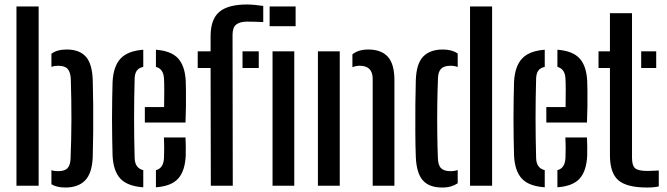

<svg xmlns="http://www.w3.org/2000/svg" viewBox="-20 -829 2978 857"><path d="M53.5 0V-800H152.5V0ZM209.5 -6.5V-69.5Q221.5 -65 239.5 -65Q269 -65 281.5 -78.5Q294 -92 295 -121.5Q298.5 -207.5 298.8 -294.5Q299 -381.5 296 -477.5Q294.5 -507 282 -521.2Q269.5 -535.5 239.5 -535.5Q223 -535.5 209.5 -530.5V-589Q234 -608 278 -608Q334 -608 362.8 -576.5Q391.5 -545 394 -471Q395.5 -425.5 396 -363.8Q396.5 -302 396 -239.5Q395.5 -177 394 -129Q391 -55.5 360 -23.8Q329 8 272 8Q233.5 8 209.5 -6.5Z M482.5 -134Q481.5 -167 480.8 -209.8Q480 -252.5 480 -298.8Q480 -345 480.8 -388.2Q481.5 -431.5 482.5 -464.5Q486.5 -534.5 518.8 -568.2Q551 -602 619.5 -607V-530.5Q599 -526 590.2 -513Q581.5 -500 581 -478Q578.5 -386 578.5 -301.8Q578.5 -217.5 581 -124Q582 -78.5 619.5 -69.5V7Q548.5 2 517.2 -31.8Q486 -65.5 482.5 -134ZM626.5 -282V-351H712.5Q713.5 -390 713.2 -427.5Q713 -465 712 -478Q710 -521.5 676 -530.5V-607Q744 -602 774.8 -568.5Q805.5 -535 809 -468Q809.5 -456.5 810 -425.2Q810.5 -394 810 -355.2Q809.5 -316.5 808 -282ZM676 7V-69.5Q710 -78 712 -124.5Q712.5 -139.5 712.8 -163.2Q713 -187 711.5 -215.5H808Q809 -201.5 809.2 -176Q809.5 -150.5 809 -134Q805.5 -65 775 -31.5Q744.5 2 676 7Z M862.5 -525.5V-600H920V-667Q920 -743 959 -776Q998 -809 1083 -809Q1098.5 -809 1118.5 -807Q1138.5 -805 1155 -802.5V-730.5Q1139.5 -731 1121.5 -731.8Q1103.5 -732.5 1084 -732.5Q1051 -732.5 1034.5 -719.5Q1018 -706.5 1018 -674L1019 0H921L920 -525.5ZM1062.5 -525.5V-600H1135V-525.5ZM1183.5 -712V-800H1299.5V-712ZM1196.5 0V-600H1293.5V0Z M1643.5 0V-479Q1642.5 -535.5 1585.5 -535.5Q1569 -535.5 1553 -529V-586.5Q1580 -608 1623.5 -608Q1681.5 -608 1711 -575.8Q1740.5 -543.5 1740.5 -471V0ZM1399 0V-600H1496.5V0Z M2078 0V-800H2176.5V0ZM1836 -129Q1834 -178.5 1833.8 -240.8Q1833.5 -303 1834 -364Q1834.5 -425 1836 -471Q1838.5 -545.5 1869.2 -576.8Q1900 -608 1956 -608Q1997.5 -608 2023 -590V-530Q2008.5 -535.5 1991 -535.5Q1962 -535.5 1949 -522.2Q1936 -509 1935 -481Q1932.5 -421.5 1931.8 -358Q1931 -294.5 1931.8 -234Q1932.5 -173.5 1934.5 -123.5Q1935.5 -91 1949 -78Q1962.5 -65 1991 -65Q2009.5 -65 2023 -70V-11Q2009.5 -2 1993 3Q1976.5 8 1954 8Q1896 8 1867.5 -23.8Q1839 -55.5 1836 -129Z M2274.5 -134Q2273.5 -167 2272.8 -209.8Q2272 -252.5 2272 -298.8Q2272 -345 2272.8 -388.2Q2273.5 -431.5 2274.5 -464.5Q2278.5 -534.5 2310.8 -568.2Q2343 -602 2411.5 -607V-530.5Q2391 -526 2382.2 -513Q2373.5 -500 2373 -478Q2370.5 -386 2370.5 -301.8Q2370.5 -217.5 2373 -124Q2374 -78.5 2411.5 -69.5V7Q2340.5 2 2309.2 -31.8Q2278 -65.5 2274.5 -134ZM2418.5 -282V-351H2504.5Q2505.5 -390 2505.2 -427.5Q2505 -465 2504 -478Q2502 -521.5 2468 -530.5V-607Q2536 -602 2566.8 -568.5Q2597.5 -535 2601 -468Q2601.5 -456.5 2602 -425.2Q2602.5 -394 2602 -355.2Q2601.5 -316.5 2600 -282ZM2468 7V-69.5Q2502 -78 2504 -124.5Q2504.5 -139.5 2504.8 -163.2Q2505 -187 2503.5 -215.5H2600Q2601 -201.5 2601.2 -176Q2601.5 -150.5 2601 -134Q2597.5 -65 2567 -31.5Q2536.5 2 2468 7Z M2651.5 -525.5V-600H2702.5V-770H2801V-124.5Q2801 -90 2815 -78Q2829 -66 2869 -66Q2883.5 -66 2894.8 -66.8Q2906 -67.5 2920.5 -68V3Q2899 8 2868 8Q2777.5 8 2740 -24.5Q2702.5 -57 2702.5 -136V-525.5ZM2842 -525.5V-600H2909V-525.5Z"/></svg>

Font: Big Shoulders Stencil Text SemiBold
Style: Regular
Weight: 600
Designer: Patric King
Foundry: XO Type Co
Version: Version 1.000